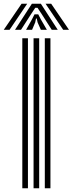

<svg xmlns="http://www.w3.org/2000/svg" viewBox="-69 -1004 388 1024"><path d="M170 0V-800H200V0ZM50 0V-800H80V0ZM110 0V-800H140V0ZM-49 -845 46 -984H76L-18 -845ZM11 -845 101 -984H149L239 -845H207L155.2 -926L131 -962.5H119L94.8 -925.8L43 -845ZM70 -845 101.5 -900.8 115 -927.5H135L148.8 -900.8L181 -845H149L131.5 -884.5L127 -905.2H123L118.8 -884.5L102 -845ZM268 -845 174 -984H204L299 -845Z"/></svg>

Font: Big Shoulders Inline Text Thin Black
Style: Regular
Weight: 900
Version: Version 2.002